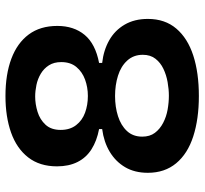

<svg xmlns="http://www.w3.org/2000/svg" viewBox="-42 -672 730 685"><g transform="rotate(-90 322.5 -330.0)"><path d="M322 15Q240 15 178 -5Q116 -25 82 -66Q48 -107 48 -167Q48 -214 68 -248Q88 -282 123 -303Q158 -324 204 -330V-337L322 -357L440 -338V-330Q485 -325 520.5 -305Q556 -285 576.5 -250Q597 -215 597 -167Q597 -106 562.5 -65.5Q528 -25 466.5 -5Q405 15 322 15ZM323 -92Q346 -92 371.5 -96.5Q397 -101 419 -111.5Q441 -122 455 -140Q469 -158 469 -185Q469 -218 448.5 -240.5Q428 -263 394.5 -273.5Q361 -284 322 -284Q283 -284 250 -273.5Q217 -263 197 -241.5Q177 -220 177 -187Q177 -160 190.5 -142Q204 -124 226 -112.5Q248 -101 273.5 -96.5Q299 -92 323 -92ZM322 -381Q353 -381 380.5 -391Q408 -401 425.5 -422Q443 -443 443 -476Q443 -502 431.5 -520Q420 -538 401.5 -549Q383 -560 361.5 -564.5Q340 -569 320 -569Q293 -569 265.5 -560.5Q238 -552 219.5 -532Q201 -512 201 -478Q201 -445 218 -423Q235 -401 262.5 -391Q290 -381 322 -381ZM322 -302 204 -327V-341Q162 -349 132 -368Q102 -387 86.5 -418Q71 -449 71 -491Q71 -553 103 -594Q135 -635 191.5 -655Q248 -675 322 -675Q399 -675 455 -654Q511 -633 541.5 -592Q572 -551 572 -490Q572 -431 540 -392.5Q508 -354 440 -341V-328Z"/></g></svg>

Font: Bricolage Grotesque 24pt SemiBold
Style: Regular
Weight: 600
Designer: Mathieu Triay
Foundry: Atelier Triay
Version: Version 1.001;gftools[0.9.33.dev8+g029e19f]